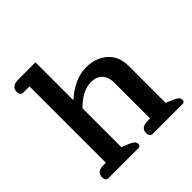

<svg xmlns="http://www.w3.org/2000/svg" viewBox="-184 -866 1021 1021"><g transform="rotate(-45 327.0 -355.0)"><path d="M44 -28Q44 -68 97 -68H113V-642H67Q44 -642 44 -670Q44 -690 58 -700Q72 -710 97 -710H226V-428H230Q312 -501 398 -501Q470 -501 516.5 -459.5Q563 -418 563 -346V-68L602 -52Q622 -43 630 -35.5Q638 -28 638 -17Q638 0 623 0H399Q376 0 376 -28Q376 -68 429 -68H446V-338Q446 -379 424 -403Q402 -427 359 -427Q326 -427 292 -408.5Q258 -390 230 -360V-68L270 -52Q290 -43 298 -35.5Q306 -28 306 -17Q306 0 291 0H67Q44 0 44 -28Z"/></g></svg>

Font: Maitree Semibold
Style: Regular
Weight: 600
Designer: CadsonDemak Team
Foundry: CadsonDemak
Version: Version 1.000